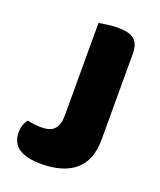

<svg xmlns="http://www.w3.org/2000/svg" viewBox="-121 -692 654 785"><g transform="rotate(20 206.0 -299.5)"><path d="M175 -606Q186 -608 210 -611.5Q234 -615 256 -615Q279 -615 296.5 -611.5Q314 -608 326 -599Q338 -590 344 -574Q350 -558 350 -532V-162Q350 -73 299 -28.5Q248 16 149 16Q97 16 65 0Q42 -11 31.5 -30Q21 -49 21 -73Q21 -93 26.5 -108Q32 -123 40 -132Q59 -128 72.5 -126.5Q86 -125 102 -125Q141 -125 158 -144.5Q175 -164 175 -202Z"/></g></svg>

Font: Baloo Paaji
Style: Regular
Weight: 400
Designer: Shuchita Grover and Ek Type
Foundry: Ek Type
Version: Version 1.007;PS 1.000;hotconv 1.0.88;makeotf.lib2.5.647800